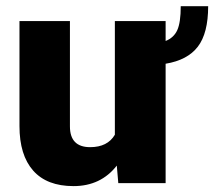

<svg xmlns="http://www.w3.org/2000/svg" viewBox="-20 -597 699 626"><path d="M658.7 -576.7Q658.7 -488.8 625 -444.8Q591.3 -400.9 520 -389.2V0H365.7L360.8 -57.1Q308.6 9.8 219.7 9.8Q132.8 9.8 88.1 -40.8Q43.5 -91.3 43.5 -186V-528.3H208V-185.1Q208 -117.2 273.9 -117.2Q330.6 -117.2 354.5 -157.7V-528.3H520V-463.4Q546.9 -474.1 558.1 -499Q569.3 -523.9 569.3 -576.7Z"/></svg>

Font: Roboto Black
Style: Regular
Weight: 900
Designer: Google
Version: Version 2.134; 2016